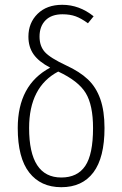

<svg xmlns="http://www.w3.org/2000/svg" viewBox="-20 -761 504 792"><path d="M252.9 -491.2Q309.1 -465.3 342.8 -433.3Q376.5 -401.4 393.8 -352.3Q411.1 -303.2 411.1 -232.9Q411.1 -110.8 365.2 -49.8Q319.3 11.2 232.9 11.2Q147.9 11.2 100.6 -49.3Q53.2 -109.9 53.2 -232.9Q53.2 -411.1 187 -481.9Q139.6 -506.8 118.4 -537.1Q97.2 -567.4 97.2 -609.9Q97.2 -666.5 135 -703.9Q172.9 -741.2 236.8 -741.2Q307.1 -741.2 366.2 -693.8L342.8 -665Q315.4 -685.1 292.2 -693.6Q269 -702.1 237.8 -702.1Q192.4 -702.1 167.7 -677.2Q143.1 -652.3 143.1 -609.9Q143.1 -570.8 165 -546.4Q187 -522 252.9 -491.2ZM232.9 -28.8Q299.3 -28.8 331.5 -76.4Q363.8 -124 363.8 -232.9Q363.8 -327.6 333.5 -377.4Q303.2 -427.2 220.2 -465.8Q100.1 -402.8 100.1 -232.9Q100.1 -28.8 232.9 -28.8Z"/></svg>

Font: Fira Sans Compressed ExtraLight
Style: Regular
Weight: 250
Width: 1
Designer: Carrois Corporate & Edenspiekermann AG
Foundry: Carrois Corporate GbR & Edenspiekermann AG
Version: Version 4.203;PS 004.203;hotconv 1.0.88;makeotf.lib2.5.64775